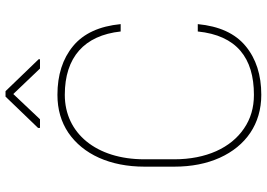

<svg xmlns="http://www.w3.org/2000/svg" viewBox="-154 -792 957 688"><g transform="rotate(-90 324.0 -448.5)"><path d="M554.7 -217.8C540.5 -78.6 460 -16.6 327.6 -16.6C281.7 -16.6 241.7 -28.3 207 -52.2C137.7 -99.1 96.7 -187.5 96.7 -302.2V-409.7C96.7 -581.1 189.9 -694.3 327.6 -694.3C462.4 -694.3 540.5 -624.5 554.7 -494.1H581.1C573.7 -569.8 547.9 -627 502.4 -664.6C457 -702.1 398.9 -720.7 327.6 -720.7C275.4 -720.7 230.5 -707.5 191.9 -681.6C114.7 -628.9 70.3 -532.2 70.3 -408.7V-302.2C70.3 -240.2 81.1 -186 102.1 -139.2C144.5 -45.4 223.6 9.8 327.6 9.8C398.9 9.8 457 -8.8 502.4 -46.4C547.9 -84 573.7 -141.1 581.1 -217.8ZM321.3 -906.7 209 -790V-783.2H240.2L330.6 -878.9L421.9 -783.2H455.1V-788.1L340.8 -906.7Z"/></g></svg>

Font: Vazirmatn Thin
Style: Regular
Weight: 100
Designer: Saber Rastikerdar
Foundry: Saber Rastikerdar
Version: Version 33.003